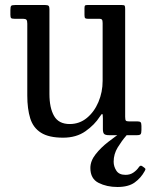

<svg xmlns="http://www.w3.org/2000/svg" viewBox="-20 -540 608 767"><path d="M89 -158.5V-445.5Q89 -457.5 85.5 -461.2Q82 -465 71.5 -465H37.5Q27.5 -465 24.5 -467.8Q21.5 -470.5 21.5 -481V-499.5Q21.5 -513.5 24.8 -516.8Q28 -520 41.5 -520H160Q170.5 -520 174 -516.8Q177.5 -513.5 177.5 -504V-164.5Q177.5 -109 196 -76.8Q214.5 -44.5 258.5 -44.5Q297.5 -44.5 327 -68.8Q356.5 -93 373.2 -132.5Q390 -172 390 -217V-448Q390 -458.5 387 -461.8Q384 -465 377 -465H330.5Q323 -465 320.2 -467.5Q317.5 -470 317.5 -480.5V-507Q317.5 -515.5 319.5 -517.8Q321.5 -520 329.5 -520H466Q476 -520 478 -517.2Q480 -514.5 480 -504V-73.5Q480 -61.5 482.8 -58.2Q485.5 -55 496 -55H529.5Q538 -55 541.5 -51.8Q545 -48.5 545 -37V-20.5Q545 -8 541.8 -4Q538.5 0 527.5 0H415.5Q402 0 396.5 -4.5Q391 -9 391 -24.5V-66.5Q391 -81.5 389 -84.2Q387 -87 379 -74.5Q358 -41.5 321.5 -15.8Q285 10 232 10Q175 10 143.8 -9.8Q112.5 -29.5 100.8 -67.2Q89 -105 89 -158.5ZM449 207Q406.5 207 373.8 190.5Q341 174 341 131Q341 103 361.8 76.5Q382.5 50 412.2 27Q442 4 468.5 -14Q486.5 -26.5 492.5 -19Q496 -15 492.8 -9.5Q489.5 -4 483.5 3Q466.5 22.5 450.2 49Q434 75.5 434 106Q434 125 444.8 141.8Q455.5 158.5 481.5 158.5Q500 158.5 513.2 149.2Q526.5 140 534.5 128Q541 118 549 124.5L556 129.5Q561 133 561 135.5Q561 138 558 143.5Q543 171 518 189Q493 207 449 207Z"/></svg>

Font: Besley* Narrow
Style: Regular
Weight: 400
Width: 4
Designer: Owen Earl
Foundry: indestructible type*
Version: Version 3.000; ttfautohint (v1.8.3)